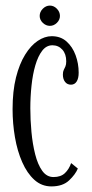

<svg xmlns="http://www.w3.org/2000/svg" viewBox="-20 -657 328 687"><path d="M164 10Q129 10 103 -13.5Q77 -37 59.5 -76.8Q42 -116.5 33.5 -165.8Q25 -215 25 -266.5Q25 -331 37.2 -379.8Q49.5 -428.5 69.8 -461.2Q90 -494 115 -510.8Q140 -527.5 165 -527.5Q197 -527.5 218.2 -508.5Q239.5 -489.5 250.5 -459.5Q261.5 -429.5 261.5 -397Q261.5 -376.5 254.2 -365.2Q247 -354 234 -354Q220.5 -354 212.8 -364Q205 -374 205 -390Q205 -400.5 208 -406.5Q211 -412.5 214 -419.2Q217 -426 217 -437.5Q217 -464 203 -479.5Q189 -495 167.5 -495Q146 -495 131 -475.5Q116 -456 106.5 -423.5Q97 -391 92.8 -350.8Q88.5 -310.5 88.5 -269.5Q88.5 -228.5 92.5 -185.2Q96.5 -142 105.8 -105.2Q115 -68.5 131 -46Q147 -23.5 171.5 -23.5Q197.5 -23.5 212.2 -37.5Q227 -51.5 234.5 -73.5L258.5 -54Q250 -33 227.2 -11.5Q204.5 10 164 10ZM158.5 -564.5Q144.5 -564.5 133.2 -575.2Q122 -586 122 -600Q122 -614.5 133.2 -625.8Q144.5 -637 158.5 -637Q172.5 -637 183.5 -625.8Q194.5 -614.5 194.5 -600Q194.5 -586 183.5 -575.2Q172.5 -564.5 158.5 -564.5Z"/></svg>

Font: Imbue Light
Style: Regular
Weight: 300
Designer: Tyler Finck
Foundry: Etcetera Type Company
Version: Version 1.102